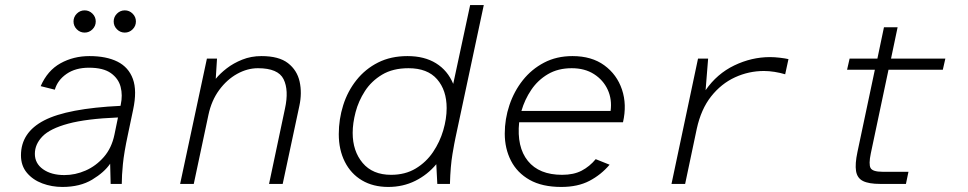

<svg xmlns="http://www.w3.org/2000/svg" viewBox="-20 -728 3832 760"><path d="M227 12Q185 12 147.5 -2Q110 -16 86.5 -44Q63 -72 63 -113Q63 -204 155 -251.5Q247 -299 457 -309L458 -314Q466 -351 457.5 -384Q449 -417 419 -438.5Q389 -460 332 -460Q279 -460 243.5 -435.5Q208 -411 197 -373L141 -387Q168 -449 219.5 -477.5Q271 -506 334 -506Q401 -506 445 -484Q489 -462 506 -415.5Q523 -369 507 -294L486 -194Q471 -124 466.5 -78.5Q462 -33 462 0H418L416 -80Q393 -46 345 -17Q297 12 227 12ZM235 -35Q278 -35 319 -53Q360 -71 391 -106.5Q422 -142 433 -195L447 -263Q322 -258 250 -238.5Q178 -219 148 -188Q118 -157 118 -119Q118 -81 150.5 -58Q183 -35 235 -35ZM474 -599Q456 -599 443 -612Q430 -625 430 -643Q430 -661 443 -674Q456 -687 474 -687Q492 -687 505 -674Q518 -661 518 -643Q518 -625 505 -612Q492 -599 474 -599ZM315 -599Q297 -599 284 -612Q271 -625 271 -643Q271 -661 284 -674Q297 -687 315 -687Q333 -687 346 -674Q359 -661 359 -643Q359 -625 346 -612Q333 -599 315 -599Z M693 0 799 -496H839L834 -416Q851 -437 877.5 -457.5Q904 -478 939 -492Q974 -506 1015 -506Q1084 -506 1120 -478Q1156 -450 1166 -405Q1176 -360 1165 -309L1099 0H1045L1108 -298Q1124 -371 1102.5 -414.5Q1081 -458 1001 -458Q959 -458 918.5 -435.5Q878 -413 847.5 -371.5Q817 -330 805 -273L747 0Z M1517 12Q1457 12 1413 -14Q1369 -40 1345 -87.5Q1321 -135 1321 -197Q1321 -256 1338.5 -311.5Q1356 -367 1391 -411Q1426 -455 1476.5 -480.5Q1527 -506 1593 -506Q1660 -506 1706 -477.5Q1752 -449 1774 -396L1841 -708H1895L1783 -183Q1779 -165 1771 -118Q1763 -71 1761 0H1711L1707 -78Q1672 -36 1623.5 -12Q1575 12 1517 12ZM1528 -36Q1584 -36 1625.5 -61Q1667 -86 1694 -126Q1721 -166 1734.5 -212Q1748 -258 1748 -300Q1748 -371 1710 -414.5Q1672 -458 1597 -458Q1535 -458 1492.5 -432.5Q1450 -407 1424.5 -367.5Q1399 -328 1387.5 -284Q1376 -240 1376 -202Q1376 -130 1415.5 -83Q1455 -36 1528 -36Z M2202 12Q2126 12 2076.5 -16Q2027 -44 2002.5 -92Q1978 -140 1978 -199Q1978 -257 1996.5 -312Q2015 -367 2049.5 -410.5Q2084 -454 2133.5 -480Q2183 -506 2246 -506Q2322 -506 2372 -469.5Q2422 -433 2442 -373.5Q2462 -314 2446 -244H2035Q2025 -146 2069.5 -91Q2114 -36 2205 -36Q2251 -36 2282.5 -52.5Q2314 -69 2338 -98L2393 -76Q2359 -36 2313 -12Q2267 12 2202 12ZM2044 -289H2397Q2403 -335 2385.5 -373Q2368 -411 2331.5 -434.5Q2295 -458 2243 -458Q2189 -458 2149 -434.5Q2109 -411 2083 -372.5Q2057 -334 2044 -289Z M2638 0 2743 -496H2783L2773 -371Q2818 -436 2886.5 -469Q2955 -502 3028 -502Q3046 -502 3067 -499.5Q3088 -497 3101 -494L3088 -434Q3068 -440 3046 -443.5Q3024 -447 3004 -447Q2944 -447 2889.5 -422Q2835 -397 2795 -346.5Q2755 -296 2738 -218L2692 0Z M3464 0Q3419 0 3396 -11.5Q3373 -23 3368.5 -51Q3364 -79 3374 -126L3443 -452H3333L3343 -496H3453L3479 -620H3533L3507 -496H3722L3712 -452H3497L3427 -121Q3418 -78 3426 -63Q3434 -48 3474 -48H3576L3566 0Z"/></svg>

Font: Atkinson Hyperlegible Mono ExtraLight
Style: Italic
Weight: 200
Italic angle: -12°
Monospace: yes
Designer: Elliott Scott, Megan Eiswerth, Linus Boman, Theodore Petrosky, Letters from Sweden
Foundry: Applied Design Works, Letters from Sweden
Version: Version 2.001